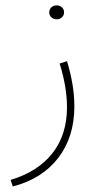

<svg xmlns="http://www.w3.org/2000/svg" viewBox="-20 -423 353 701"><path d="M159.7 -377.9Q159.7 -388.2 167.2 -395.8Q174.8 -403.3 187 -403.3Q198.7 -403.3 206.3 -396Q213.9 -388.7 213.9 -377.9Q213.9 -367.2 206.3 -359.9Q198.7 -352.5 187 -352.5Q174.8 -352.5 167.2 -360.1Q159.7 -367.7 159.7 -377.9ZM26.9 257.8 18.6 233.9Q118.2 204.1 171.4 136.5Q224.6 68.8 224.6 -31.7Q224.6 -104.5 197.8 -190.9L224.6 -199.7Q251.5 -111.8 251.5 -34.7Q251.5 77.1 192.6 153.6Q133.8 230 26.9 257.8Z"/></svg>

Font: Vazirmatn RD UI Thin
Style: Regular
Weight: 100
Designer: Saber Rastikerdar
Foundry: Saber Rastikerdar
Version: Version 33.003